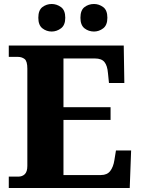

<svg xmlns="http://www.w3.org/2000/svg" viewBox="-20 -942 705 962"><path d="M24 0V-57H71Q92 -57 104.5 -69.5Q117 -82 117 -111V-598Q117 -636 103 -646.5Q89 -657 70 -657H24V-714H600L603 -526H526L521 -575Q518 -613 503.5 -631Q489 -649 456 -649H298V-405H534V-341H298V-65H486Q517 -65 532.5 -85.5Q548 -106 553 -139L561 -188H637L630 0ZM451 -784Q424 -784 403.5 -800Q383 -816 383 -853Q383 -891 403.5 -906.5Q424 -922 451 -922Q476 -922 497 -906.5Q518 -891 518 -853Q518 -816 497 -800Q476 -784 451 -784ZM239 -784Q213 -784 192.5 -800Q172 -816 172 -853Q172 -891 192.5 -906.5Q213 -922 239 -922Q264 -922 285.5 -906.5Q307 -891 307 -853Q307 -816 285.5 -800Q264 -784 239 -784Z"/></svg>

Font: Noto Serif Tamil ExtraBold
Style: Italic
Weight: 800
Italic angle: -12°
Designer: Indian Type Foundry, Tom Grace, and the Monotype Design Team
Foundry: Monotype Imaging Inc.
Version: Version 2.003; ttfautohint (v1.8.4.7-5d5b)